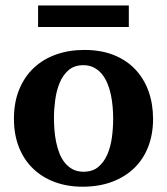

<svg xmlns="http://www.w3.org/2000/svg" viewBox="-20 -687 624 719"><path d="M403.8 -242.2Q403.8 -263.2 401.9 -286.4Q399.9 -309.6 395.3 -332Q390.6 -354.5 382.3 -374.5Q374 -394.5 361.6 -409.7Q349.1 -424.8 332 -433.8Q314.9 -442.9 292 -442.9Q258.3 -442.9 236.8 -424.3Q215.3 -405.8 203.4 -376.7Q191.4 -347.7 186.8 -313Q182.1 -278.3 182.1 -246.1Q182.1 -224.6 183.8 -201.2Q185.5 -177.7 190.2 -155.3Q194.8 -132.8 202.6 -112.8Q210.4 -92.8 222.9 -77.4Q235.4 -62 252.4 -53Q269.5 -43.9 293 -43.9Q327.1 -43.9 348.6 -62.3Q370.1 -80.6 382.3 -109.4Q394.5 -138.2 399.2 -173.3Q403.8 -208.5 403.8 -242.2ZM553.2 -241.2Q553.2 -185.1 535.4 -138.4Q517.6 -91.8 483.4 -58.3Q449.2 -24.9 400.1 -6.3Q351.1 12.2 289.1 12.2Q231.9 12.2 184.8 -5.4Q137.7 -22.9 103.8 -55.7Q69.8 -88.4 51 -135.5Q32.2 -182.6 32.2 -242.2Q32.2 -303.7 51.8 -351.6Q71.3 -399.4 106.2 -432.4Q141.1 -465.3 189.5 -482.7Q237.8 -500 295.9 -500Q357.9 -500 405.8 -481Q453.6 -461.9 486.3 -427.5Q519 -393.1 536.1 -345.7Q553.2 -298.3 553.2 -241.2ZM122.6 -585.9V-666.5H462.4V-585.9Z"/></svg>

Font: Charis SIL Viet
Style: Bold
Weight: 700
Foundry: SIL International
Version: Version 5.000